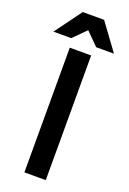

<svg xmlns="http://www.w3.org/2000/svg" viewBox="-179 -957 679 1013"><g transform="rotate(20 160.0 -450.0)"><path d="M100 -700H220V0H100ZM100 -900H220L330 -750H230L160 -820L90 -750H-10Z"/></g></svg>

Font: .
Style: 
Weight: 500
Designer: A.Korolkova, Vitaly Kuzmin
Foundry: ParaType Ltd
Version: Version 1.000; Glyphs 3.2, build 3192.0